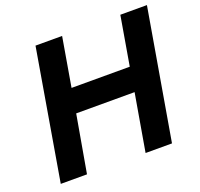

<svg xmlns="http://www.w3.org/2000/svg" viewBox="-122 -835 1008 970"><g transform="rotate(-20 381.5 -350.0)"><path d="M164 -700H307L262 -437H575L620 -700H763L643 0H501L554 -308H240L186 0H45Z"/></g></svg>

Font: Von Semi
Style: Italic
Weight: 600
Version: Version 4.000; ttfautohint (v1.8.4.7-5d5b)